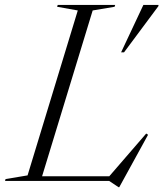

<svg xmlns="http://www.w3.org/2000/svg" viewBox="-62 -735 664 780"><path d="M314.5 -692.5 109 -19H382L532 -192.5L539.5 -187.5L422.5 25.5H419.5L381.5 0H-41.5L-39.5 -7.5L50 -22.5L254 -692.5L170 -707.5L172.5 -715H406L403.5 -707.5ZM430 -522.5 520.5 -715H582L581.5 -710L442 -522.5Z"/></svg>

Font: Newsreader 72pt Light
Style: Italic
Weight: 300
Italic angle: -17°
Designer: Hugues Gentile
Foundry: Production Type
Version: Version 1.003; ttfautohint (v1.8.3)